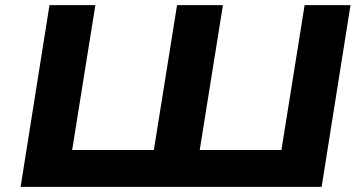

<svg xmlns="http://www.w3.org/2000/svg" viewBox="-20 -725 1407 745"><path d="M60 0 172 -705H350L260 -143H577L667 -705H845L755 -143H1072L1162 -705H1340L1228 0Z"/></svg>

Font: Nunito Sans 10pt Expanded ExtraBold
Style: Italic
Weight: 800
Width: 7
Italic angle: -9°
Designer: Vernon Adams
Foundry: Vernon Adams
Version: Version 3.101;gftools[0.9.27]